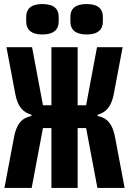

<svg xmlns="http://www.w3.org/2000/svg" viewBox="-20 -932 640 952"><path d="M235 0H365V-297H407L463 0H598L551 -249C539 -315 514 -347 464 -357V-363C506 -375 532 -403 544 -465L588 -698H461L407 -410H365V-698H235V-410H193L139 -698H12L56 -465C68 -403 94 -375 136 -363V-357C86 -347 61 -315 49 -249L2 0H137L193 -297H235ZM190 -761C250 -761 271 -789 271 -824V-850C271 -885 250 -912 190 -912C131 -912 110 -885 110 -850V-824C110 -789 131 -761 190 -761ZM410 -761C469 -761 490 -789 490 -824V-850C490 -885 469 -912 410 -912C350 -912 329 -885 329 -850V-824C329 -789 350 -761 410 -761Z"/></svg>

Font: IBM Plex Mono
Style: Bold
Weight: 700
Monospace: yes
Designer: Mike Abbink, Paul van der Laan, Pieter van Rosmalen
Foundry: Bold Monday
Version: Version 2.004